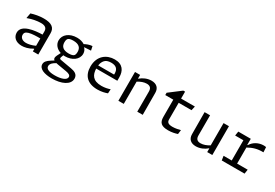

<svg xmlns="http://www.w3.org/2000/svg" viewBox="50 -1692 4240 2963"><g transform="rotate(30 2170.0 -210.5)"><path d="M525.5 0V-379C525.5 -478 463.5 -525 323 -525C243.5 -525 164.5 -508.5 102.5 -488.5L85.5 -396C170.5 -427.5 250.5 -442.5 323 -442.5C383.5 -442.5 429 -421 429 -359V-299.5C293.5 -296 67.5 -272 67.5 -128C67.5 -50.5 125 12 235 12C283 12 352 -1.5 420.5 -43.5H429V0ZM163.5 -144.5C163.5 -174.5 176.5 -199.5 229 -214.5C282.5 -230 370 -231.5 429 -230.5V-100C373 -73.5 313 -60 270.5 -60C203 -60 163.5 -95.5 163.5 -144.5Z M894.5 -182C1020 -182 1121.5 -251.5 1121.5 -356C1121.5 -399 1103 -429 1080.5 -452L1200.5 -459L1185 -531.5C1134 -529 1082.5 -507 1052 -489.5C1014.5 -513.5 969.5 -525.5 916 -525.5C781 -525.5 687.5 -448.5 687.5 -347.5C687.5 -276.5 737 -217.5 814 -193.5L805.5 -175C794 -151 769 -110 769 -82.5C769 -68 775.5 -55.5 788.5 -45.5L738.5 -14C680 23.5 653.5 55 653.5 96.5C653.5 178 756 216 888 216C1060 216 1196.5 153.5 1196.5 43.5C1196.5 -36.5 1128 -57 1071.5 -67.5L871 -103C851.5 -106.5 843 -114 849.5 -137L866 -183.5C875 -182.5 884.5 -182 894.5 -182ZM1031.5 -338.5C1031.5 -299 1022 -278.5 1009 -268C995.5 -257.5 972 -248 923.5 -248C820.5 -248 780 -293.5 780 -366C780 -405.5 789.5 -426 802.5 -436.5C815.5 -447 839.5 -456.5 888 -456.5C990.5 -456.5 1031.5 -411 1031.5 -338.5ZM746 77.5C746 32.5 790 -1.5 835 -25C844 -22.5 854 -20.5 865 -18.5L1024 8.5C1079 18 1108 34.5 1108 65.5C1108 123 1013 152 904.5 152C807.5 152 746 128.5 746 77.5Z M1469.5 -429.5C1488 -443 1519.5 -454.5 1565.5 -454.5C1652.5 -454.5 1694 -414.5 1694 -333.5L1693.5 -317H1410C1419 -381.5 1448.5 -414 1469.5 -429.5ZM1315 -243.5C1315 -82 1407.5 12 1583.5 12C1658.5 12 1719.5 -5.5 1757 -19.5L1761.5 -94.5C1722.5 -80.5 1670 -68 1609.5 -68C1453.5 -68 1411.5 -152 1408 -259.5H1784.5V-319.5C1784.5 -433.5 1732.5 -525.5 1588 -525.5C1445.5 -525.5 1315 -435.5 1315 -243.5Z M2387 0 2385 -392C2384.5 -474.5 2334.5 -525 2243 -525C2170.5 -525 2100.5 -494 2048.5 -448.5H2044V-513.5H1953V0H2049V-396.5C2099.5 -427.5 2151.5 -448 2202 -448C2254.5 -448 2289.5 -425.5 2289.5 -359.5V0Z M2535.5 -438.5H2678.5V-130.5C2678.5 -29.5 2724 11.5 2843 11.5C2911 11.5 2965 -2 3006.5 -16L3016 -90.5C2982 -81.5 2926.5 -69 2877 -69C2795.5 -69 2774.5 -94.5 2774.5 -143.5V-438.5H3003L3020 -513.5H2774V-637H2742.5L2535.5 -479.5Z M3193 -513.5 3195 -121C3195.5 -38.5 3245.5 11.5 3337 11.5C3409.5 11.5 3479.5 -19 3531.5 -64.5H3536V0H3627V-513.5H3531V-116.5C3480.5 -85.5 3428.5 -65.5 3378 -65.5C3325.5 -65.5 3290.5 -87.5 3290.5 -154V-513.5Z M4016 -513.5H3793.5L3781.5 -437H3928.5V-76.5H3783.5L3795 0H4201.5L4213 -76.5H4024.5V-363C4107.5 -409.5 4182.5 -433.5 4289.5 -430.5L4284.5 -520.5C4270.5 -523.5 4257 -525 4242.5 -525C4150 -525 4068.5 -479 4024 -405.5H4016Z"/></g></svg>

Font: Monaspace Argon
Style: Regular
Weight: 400
Designer: Riley Cran & the Lettermatic Team
Foundry: Lettermatic
Version: Version 1.200 (Monaspace Argon)